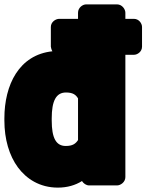

<svg xmlns="http://www.w3.org/2000/svg" viewBox="-26 -808 668 876"><path d="M-6 -268V-258C-6 -173 16 -98 56 -44C94 7 154 48 238 48C281 48 318 37 348 18C355 29 367 38 381 38H508C524 38 546 23 546 0V-558H585C601 -558 622 -572 622 -595V-685C622 -701 608 -722 585 -722H546V-750C546 -766 531 -788 508 -788H367C351 -788 330 -773 330 -750V-722H244C228 -722 206 -708 206 -685V-595C206 -593 209 -580 213 -574C61 -558 -6 -421 -6 -268ZM327 -558C327 -558 333 -555 327 -558ZM330 -359V-169C319 -152 305 -142 274 -142C230 -142 210 -178 210 -258V-268C210 -348 230 -386 275 -386C306 -386 320 -376 330 -359Z"/></svg>

Font: Asimov Print
Style: E
Weight: 500
Designer: Google
Version: Version 2.000980; 2014